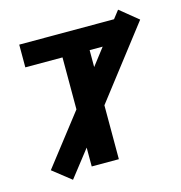

<svg xmlns="http://www.w3.org/2000/svg" viewBox="-118 -880 969 1028"><g transform="rotate(-15 367.0 -365.5)"><path d="M425.8 -510.7 498 -604.5H425.8ZM594.7 -730.5 628.9 -774.4 729.5 -692.4 425.8 -298.8V0H275.4V-104.5L160.2 43L58.6 -37.1L275.4 -316.4V-604.5H69.3V-730.5Z"/></g></svg>

Font: Gen Shin Gothic Bold
Style: Bold
Weight: 700
Designer: [Source Han Sans]
Ryoko NISHIZUKA  (kana & ideographs); Paul D. Hunt (Latin, Greek & Cyrillic); Wenlong ZHANG  (bopomofo
Version: Version 1.002.20150607